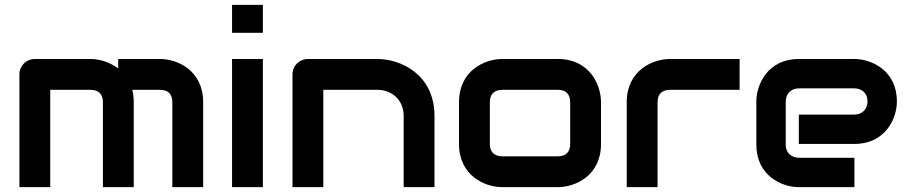

<svg xmlns="http://www.w3.org/2000/svg" viewBox="-20 -771 3741 791"><path d="M531 -350C531 -368 529 -385 525 -401H639C673 -401 690 -383 690 -350V0H817V-350C817 -481 711 -528 639 -528H467V-489C431 -516 388 -528 353 -528H124C88 -528 60 -500 60 -465V0H187V-401H352C386 -401 404 -383 404 -350V0H531Z M1063 -751H936V-636H1063ZM1063 -528H936V0H1063Z M1770 -293C1770 -465 1630 -528 1535 -528H1249C1213 -528 1185 -500 1185 -465V0H1312V-401H1534C1595 -401 1643 -359 1643 -293V0H1770Z M2456 -350C2456 -422 2409 -528 2278 -528H2049C1978 -528 1871 -481 1871 -350V-178C1871 -47 1978 0 2049 0H2278C2350 0 2456 -47 2456 -178ZM2329 -178C2329 -145 2312 -127 2278 -127H2050C2016 -127 1998 -145 1998 -178V-350C1998 -383 2016 -401 2050 -401H2278C2311 -401 2329 -384 2329 -349Z M3027 -528H2740C2669 -528 2562 -481 2562 -350V0H2689V-350C2689 -383 2707 -401 2741 -401H3027Z M3675 -353C3675 -481 3570 -528 3500 -528H3271C3143 -528 3096 -423 3096 -353V-175C3096 -47 3201 0 3271 0H3500V-121H3272C3241 -121 3217 -141 3217 -175V-352C3217 -383 3237 -407 3271 -407H3500C3530 -407 3554 -387 3554 -354C3554 -323 3534 -299 3500 -299H3271V-178H3500C3628 -178 3675 -283 3675 -353Z"/></svg>

Font: Audiowide
Style: Regular
Weight: 400
Designer: Astigmatic (AOETI)
Foundry: Astigmatic (AOETI)
Version: Version 1.002